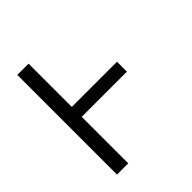

<svg xmlns="http://www.w3.org/2000/svg" viewBox="-200 -868 1001 1001"><g transform="rotate(-45 300.0 -367.5)"><path d="M88 0V-735H171V-416H504V-343H171V0Z"/></g></svg>

Font: Bmono
Style: Regular
Weight: 400
Monospace: yes
Designer: Belleve Invis
Foundry: Belleve Invis
Version: Version 11.2.2; ttfautohint (v1.8.2)